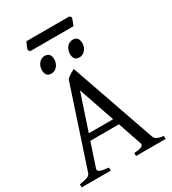

<svg xmlns="http://www.w3.org/2000/svg" viewBox="-220 -1044 1035 1158"><g transform="rotate(-30 297.5 -465.0)"><path d="M370.1 -261.2 284.2 -512.2 200.7 -261.2ZM186 -217.3 131.8 -54.2Q127 -39.1 145 -32.2Q163.1 -25.4 203.1 -21V0H0V-21Q33.2 -26.9 52.7 -33.2Q72.3 -39.6 77.1 -54.2L258.8 -604Q270 -616.2 286.6 -626.2Q303.2 -636.2 315.9 -643.1L521 -54.2Q523.4 -47.4 527.8 -42Q532.2 -36.6 539.6 -32.7Q546.9 -28.8 558.1 -25.9Q569.3 -22.9 585 -21V0H378.9V-21Q417 -23.4 431.6 -30.8Q446.3 -38.1 440.9 -54.2L385.3 -217.3ZM439 -752.4Q439 -738.8 434.6 -726.6Q430.2 -714.4 422.6 -705.3Q415 -696.3 404.8 -690.9Q394.5 -685.5 382.3 -685.5Q360.4 -685.5 350.8 -697.8Q341.3 -710 341.3 -732.4Q341.3 -746.1 345.7 -758.3Q350.1 -770.5 357.9 -779.5Q365.7 -788.6 375.7 -793.7Q385.7 -798.8 397.5 -798.8Q439 -798.8 439 -752.4ZM243.7 -752.4Q243.7 -738.8 239.3 -726.6Q234.9 -714.4 227.3 -705.3Q219.7 -696.3 209.5 -690.9Q199.2 -685.5 187 -685.5Q165 -685.5 155.5 -697.8Q146 -710 146 -732.4Q146 -746.1 150.4 -758.3Q154.8 -770.5 162.6 -779.5Q170.4 -788.6 180.4 -793.7Q190.4 -798.8 202.1 -798.8Q243.7 -798.8 243.7 -752.4ZM462.4 -918.5Q461.4 -913.1 459 -906Q456.5 -898.9 453.6 -891.8Q450.7 -884.8 448 -877.9Q445.3 -871.1 443.4 -866.7H143.1L132.3 -878.9Q133.3 -884.3 135.7 -891.1Q138.2 -897.9 141.1 -905Q144 -912.1 147 -918.7Q149.9 -925.3 152.3 -930.2H451.7Z"/></g></svg>

Font: Gentium Kaktovik
Style: Regular
Weight: 400
Designer: J. Victor Gaultney and Annie Olsen
Foundry: SIL International
Version: Version 1.102; 2013; Maintenance release